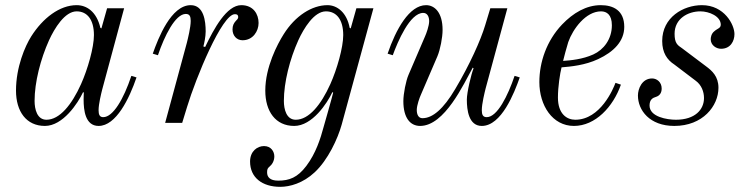

<svg xmlns="http://www.w3.org/2000/svg" viewBox="-20 -476 2888 744"><path d="M42 -125C42 -44 82 12 154 12C224 12 282 -76 302 -119L305 -117C305 -117 304 -110 304 -90C304 -50 310 12 362 12C430 12 481 -94 509 -176L489 -182C459 -92 418 -22 380 -22C366 -22 362 -32 362 -49C362 -73 372 -113 376 -129L461 -444H395L373 -366L369 -368C354 -432 315 -456 277 -456C211 -456 146 -406 101 -335C77 -297 42 -216 42 -125ZM114 -85C114 -157 137 -247 170 -320C191 -366 231 -432 277 -432C318 -432 344 -400 344 -340C344 -292 320 -208 294 -150C258 -70 211 -12 160 -12C124 -12 114 -52 114 -85Z M572 -268 592 -262C617 -336 659 -422 700 -422C715 -422 719 -412 719 -395C719 -370 708 -326 704 -310L620 0H686L705 -62C739 -174 840 -421 890 -421C902 -421 903 -415 903 -409C903 -404 898 -399 893 -394C886 -386 881 -377 881 -362C881 -338 897 -320 920 -320C960 -320 982 -355 982 -387C982 -421 962 -456 915 -456C858 -456 809 -365 775 -294L768 -296C771 -306 777 -334 777 -354C777 -394 770 -456 719 -456C643 -456 593 -328 572 -268Z M1080 -85C1080 -157 1103 -247 1136 -320C1157 -366 1197 -432 1243 -432C1284 -432 1310 -400 1310 -340C1310 -292 1286 -208 1260 -150C1224 -70 1177 -12 1126 -12C1090 -12 1080 -52 1080 -85ZM949 150C949 212 996 248 1066 248C1103 248 1154 234 1199 192C1251 144 1289 61 1304 7L1427 -444H1361L1339 -366L1335 -368C1324 -427 1287 -456 1249 -456C1189 -456 1124 -415 1079 -343C1055 -305 1008 -216 1008 -125C1008 -44 1048 12 1120 12C1190 12 1248 -76 1268 -119L1271 -117C1269 -106 1234 16 1234 16C1222 61 1204 118 1167 167C1133 212 1101 224 1058 224C1026 224 1015 210 1015 192C1015 180 1017 176 1024 170C1034 162 1043 148 1043 130C1043 112 1031 90 1003 90C977 90 949 110 949 150Z M1482 -268 1502 -262C1521 -314 1568 -426 1620 -426C1636 -426 1643 -411 1643 -394C1643 -376 1632 -346 1627 -335L1563 -186C1553 -163 1543 -113 1543 -84C1543 -20 1569 12 1608 12C1703 12 1777 -151 1812 -214L1815 -211C1806 -189 1789 -118 1789 -90C1789 -50 1796 12 1847 12C1923 12 1973 -116 1994 -176L1974 -182C1948 -105 1907 -22 1866 -22C1851 -22 1847 -32 1847 -49C1847 -74 1858 -118 1862 -134L1946 -444H1880L1860 -378C1843 -321 1800 -225 1744 -131C1698 -53 1656 -18 1617 -18C1601 -18 1595 -33 1595 -50C1595 -68 1606 -98 1611 -109L1675 -258C1686 -284 1695 -331 1695 -360C1695 -428 1664 -456 1631 -456C1566 -456 1514 -362 1482 -268Z M2070 -158C2070 -67 2121 12 2204 12C2287 12 2356 -62 2386 -148L2365 -155C2357 -133 2307 -12 2209 -12C2177 -12 2142 -34 2142 -98C2142 -140 2150 -191 2156 -215C2192 -218 2247 -223 2298 -247C2358 -275 2399 -316 2399 -372C2399 -436 2356 -456 2308 -456C2252 -456 2201 -426 2158 -381C2098 -318 2070 -235 2070 -158ZM2162 -240C2164 -249 2177 -298 2182 -313C2200 -364 2250 -432 2309 -432C2331 -432 2351 -419 2351 -378C2351 -324 2319 -283 2279 -265C2237 -246 2191 -242 2162 -240Z M2452 -106C2452 -49 2497 12 2593 12C2703 12 2764 -65 2764 -136C2764 -180 2739 -202 2716 -219L2623 -289C2605 -301 2594 -309 2594 -345C2594 -404 2646 -432 2694 -432C2728 -432 2773 -413 2773 -380C2773 -372 2768 -368 2761 -364C2756 -361 2751 -358 2747 -354C2736 -345 2734 -330 2734 -324C2734 -301 2755 -287 2774 -287C2811 -287 2826 -317 2826 -344C2826 -380 2787 -456 2700 -456C2628 -456 2546 -409 2546 -317C2546 -272 2565 -244 2593 -226L2676 -163C2698 -147 2708 -121 2708 -96C2708 -52 2674 -12 2599 -12C2565 -12 2497 -23 2497 -67C2497 -90 2509 -97 2523 -101C2535 -105 2544 -115 2544 -133C2544 -158 2525 -172 2507 -172C2467 -172 2452 -131 2452 -106Z"/></svg>

Font: Old Standard
Style: Italic
Weight: 400
Italic angle: -15.2°
Designer: Alexey Kryukov <alexios@thessalonica.org.ru>
Version: Version 2.0